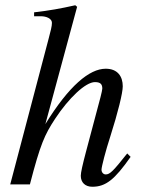

<svg xmlns="http://www.w3.org/2000/svg" viewBox="-20 -703 540 732"><path d="M465 -118C411 -50 399 -38 383 -38C374 -38 367 -46 367 -56C367 -67 383 -129 400 -181C430 -275 448 -349 448 -374C448 -411 429 -441 383 -441C321 -441 243 -376 153 -230L274 -677L267 -683C209 -670 170 -663 110 -656V-641H137C155 -641 178 -633 178 -616C178 -602 173 -585 165 -554L19 0H94C134 -154 150 -189 190 -250C242 -329 306 -390 342 -390C365 -390 370 -380 370 -365C370 -361 367 -348 363 -332L308 -125C295 -76 288 -45 288 -33C288 -7 305 9 332 9C383 9 417 -18 478 -105Z"/></svg>

Font: XITS
Style: Italic
Weight: 400
Italic angle: -16.33°
Designer: MicroPress Inc., with final additions and corrections provided by Coen Hoffman, Elsevier (retired)
Version: Version 1.107